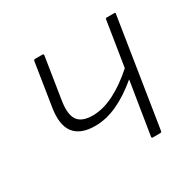

<svg xmlns="http://www.w3.org/2000/svg" viewBox="-113 -606 741 729"><g transform="rotate(-30 257.0 -241.0)"><path d="M361 0Q355 0 356 -6L393 -236Q342 -193 292.5 -170Q243 -147 194 -147Q130 -147 102.5 -182.5Q75 -218 87 -291L116 -476Q117 -482 123 -482H154Q161 -482 160 -476L132 -298Q122 -239 139.5 -212.5Q157 -186 206 -186Q251 -186 300.5 -211Q350 -236 400 -281L431 -476Q431 -482 437 -482H470Q476 -482 474 -476L400 -6Q399 0 394 0Z"/></g></svg>

Font: Sofia Sans ExtraLight
Style: Italic
Weight: 250
Italic angle: -9°
Version: Version 4.100-B